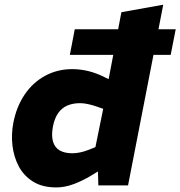

<svg xmlns="http://www.w3.org/2000/svg" viewBox="-20 -790 769 818"><path d="M220.2 8.5Q160.2 8.5 120.5 -16.5Q80.7 -41.5 59.5 -82.2Q38.2 -123 32.9 -171.2Q27.7 -219.4 36.7 -266Q49.7 -334.4 84.4 -386.2Q119.1 -438 171.6 -466.7Q224 -495.5 288 -495.5Q321.5 -495.5 355.7 -487.3Q390 -479 425 -461.5L482 -433.5L437.7 -426L497.2 -738L675.5 -770L525.5 0H399L396.1 -96.4L378.7 -124.8L419.7 -326.4L389.6 -336.9Q375.1 -341.9 356.2 -346.2Q337.4 -350.5 321.3 -350.5Q290.7 -350.5 267.2 -340.5Q243.6 -330.4 228.1 -308.6Q212.5 -286.7 205.5 -251Q198.4 -212.9 205.7 -187.3Q213 -161.6 234 -149.3Q255.1 -137 288.2 -137Q304.3 -137 322.1 -140.8Q339.9 -144.6 357.5 -151.6L391.7 -165.2L413.5 -69.5L367 -41Q329.1 -18.5 292.1 -5Q255.1 8.5 220.2 8.5ZM277.6 -556.2 298.5 -665.3H728.6L707.2 -556.2Z"/></svg>

Font: REM Medium
Style: Italic
Weight: 500
Italic angle: -11°
Designer: Octavio Pardo
Foundry: Ashler Design
Version: Version 1.005;gftools[0.9.28]